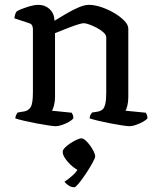

<svg xmlns="http://www.w3.org/2000/svg" viewBox="-20 -520 649 791"><path d="M209.6 0Q201.9 0 179.7 -3.3Q157.6 -6.5 130.3 -11.7Q103 -16.9 79 -22.5Q55 -28.2 43.2 -32.2Q43.2 -39.7 46.6 -46.4Q50 -53 52.5 -56.4L80.3 -61.1Q96.6 -63.9 106.1 -78.4Q115.6 -92.9 115.6 -139.1V-399.9Q115.6 -407.9 112.5 -414.7Q109.4 -421.5 99.9 -424.5L39.1 -444.6Q41.1 -457.5 43.6 -463.9Q46.2 -470.4 50 -474Q66.3 -483.1 93.6 -491.6Q121 -500 137.2 -500Q166 -500 185.1 -481.7Q204.2 -463.4 204.2 -434.4Q227.5 -448.7 253.3 -463.8Q279.1 -479 303.7 -489.5Q328.4 -500 346.6 -500Q369.1 -500 397.1 -490.8Q425 -481.5 450.5 -466.4Q476.1 -451.3 492.4 -434.4Q508.6 -417.5 508.6 -401.5V-120.5Q508.6 -100 504.7 -84.8Q500.9 -69.7 497.1 -63.9L580.8 -55.6Q583 -52.4 585.3 -46.3Q587.6 -40.3 587.6 -33Q582.4 -25.4 568.4 -17.9Q554.5 -10.3 539.6 -5.2Q524.6 0 513.9 0Q505.9 0 483.8 -3.3Q461.8 -6.5 435.1 -11.7Q408.5 -16.9 384.8 -22.5Q361.2 -28.2 349.4 -32.2Q349.4 -40.5 352.7 -46.5Q356 -52.6 359 -56.4L384.2 -60.4Q394.4 -62.4 401.8 -68.3Q409.2 -74.3 413.5 -90.5Q417.7 -106.8 417.7 -139.1V-365.9Q417.7 -375.9 406.7 -386.2Q395.6 -396.5 379.4 -405.1Q363.2 -413.7 348.2 -419Q333.2 -424.4 325.3 -424.4Q318.3 -424.4 302.2 -419.5Q286.1 -414.7 267.2 -407.3Q248.3 -400 231.6 -393.3Q215 -386.5 206.7 -383.3V-122Q206.7 -102.3 202.7 -86.8Q198.7 -71.2 194.2 -63.9L275.6 -55.6Q277.8 -52.4 280.1 -46.3Q282.4 -40.3 282.4 -33Q277.1 -25.2 263.5 -17.6Q249.8 -10.1 234.9 -5Q220 0 209.6 0ZM286.5 251.5Q272.9 251.5 261.8 243.6Q250.6 235.6 245.4 228.6Q261.9 218.7 280.5 201.5Q299.1 184.3 307.4 164.7L320.5 186.9Q310.7 186.9 296.5 178.5Q282.3 170 269.2 157.4Q256.1 144.8 247.2 130.8Q238.3 116.8 238.3 105.6Q238.3 98 247.2 88.6Q256.2 79.1 269.4 70.6Q282.5 62.1 295.3 56Q308 50 315.5 50Q323 50 332.5 58.5Q341.9 66.9 350.9 79.1Q359.8 91.3 366 104Q372.1 116.7 372.1 124.2Q372.1 131.1 360.9 151.3Q349.7 171.5 334.2 195Q318.7 218.4 305 235Q291.3 251.5 286.5 251.5Z"/></svg>

Font: Texturina Medium
Style: Regular
Weight: 500
Designer: Guillermo Torres Carreño
Foundry: Omnibus-Type
Version: Version 1.003